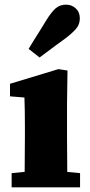

<svg xmlns="http://www.w3.org/2000/svg" viewBox="-20 -805 387 825"><path d="M30 0V-61L129 -71H221L324 -61V0ZM85 0Q86 -30 86 -67Q86 -104 86.5 -143Q87 -182 87 -215V-267Q87 -301 86.5 -329Q86 -357 85 -386L23 -391V-445L231 -508L270 -502L268 -359V-215Q268 -182 268.5 -143Q269 -104 269 -67Q269 -30 270 0ZM103 -595Q113 -612 124 -629.5Q135 -647 148.5 -668.5Q162 -690 179 -718Q202 -755 220 -770Q238 -785 264 -785Q288 -785 305.5 -769Q323 -753 323 -726Q323 -700 306.5 -681Q290 -662 261 -640Q236 -622 216.5 -607.5Q197 -593 181 -581Q165 -569 150 -558Z"/></svg>

Font: Source Serif 4 ExtraBold
Style: Regular
Weight: 800
Designer: Frank Grießhammer
Foundry: Adobe Systems Incorporated
Version: Version 4.004;hotconv 1.0.116;makeotfexe 2.5.65601